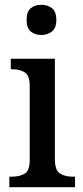

<svg xmlns="http://www.w3.org/2000/svg" viewBox="-20 -781 347 801"><path d="M152 -635Q126 -635 108.5 -649.5Q91 -664 91 -698Q91 -733 108.5 -747Q126 -761 152 -761Q178 -761 196.5 -747Q215 -733 215 -698Q215 -664 196.5 -649.5Q178 -635 152 -635ZM19 0V-44H31Q62 -44 83 -56.5Q104 -69 104 -113V-423Q104 -466 83.5 -479Q63 -492 33 -492H25V-536H209V-117Q209 -71 230 -57.5Q251 -44 282 -44H293V0Z"/></svg>

Font: Noto Serif Khmer SemiCondensed Medium
Style: Regular
Weight: 500
Width: 4
Designer: Danh Hong and the Monotype Design Team
Foundry: Monotype Imaging Inc.
Version: Version 2.004; ttfautohint (v1.8.4.7-5d5b)